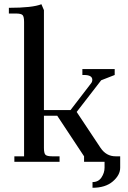

<svg xmlns="http://www.w3.org/2000/svg" viewBox="-20 -766 608 909"><path d="M22 -702V-729Q134 -729 176 -746L188 -718V-245H314L410 -370Q417 -378 417 -388Q417 -411 378 -411H370V-439H523V-411L459 -386L343 -236L456 -66Q483 -26 527 -26H549V28Q549 63 514 93Q479 123 418 123V96Q446 96 460.5 74Q475 52 475 28V0H378V-26L251 -218H188V-66Q188 -41 195 -33.5Q202 -26 227 -26H262V0H48V-26H94V-662Q94 -687 87 -694.5Q80 -702 55 -702Z"/></svg>

Font: Dihjauti
Style: Bold
Weight: 700
Designer: T. Christopher White
Version: Version 3.0.0